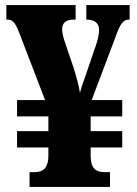

<svg xmlns="http://www.w3.org/2000/svg" viewBox="-20 -734 537 754"><path d="M96 0H412V-58H391C351 -58 336 -78 336 -124V-155H460V-219H336V-277H460V-341H340L430 -579C452 -642 463 -657 487 -657H489V-714H319V-657H321C350 -657 369 -644 369 -617C369 -593 361 -566 350 -537L316 -437C306 -409 299 -390 294 -369C290 -396 282 -426 269 -468L238 -559C230 -583 224 -602 224 -618C224 -645 239 -657 271 -657H277V-714H5V-657H10C30 -657 40 -645 56 -604L157 -341H47V-277H170V-219H47V-155H170V-123C170 -81 155 -58 116 -58H96Z"/></svg>

Font: Noto Serif Sinhala Condensed Black
Style: Regular
Weight: 900
Width: 3
Designer: Jelle Bosma - Monotype Design Team
Foundry: Monotype Imaging Inc.
Version: Version 2.007